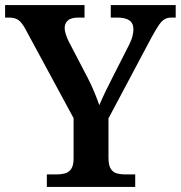

<svg xmlns="http://www.w3.org/2000/svg" viewBox="-22 -734 710 754"><path d="M162 0V-49H200Q218 -49 233 -53Q248 -57 257.5 -70.5Q267 -84 267 -112V-270L82 -612Q72 -632 62.5 -643.5Q53 -655 41.5 -660Q30 -665 11 -665H-2V-714H310V-665H286Q257 -665 244.5 -653.5Q232 -642 232 -625Q232 -612 237 -597.5Q242 -583 248 -571L322 -429Q338 -398 349 -371Q360 -344 368 -321Q378 -345 393 -376Q408 -407 425 -440L485 -558Q495 -578 498.5 -593.5Q502 -609 502 -618Q502 -643 486 -654Q470 -665 438 -665H413V-714H668V-665H652Q636 -665 624.5 -658.5Q613 -652 601.5 -635Q590 -618 573 -587L404 -269V-115Q404 -85 413 -71Q422 -57 437 -53Q452 -49 470 -49H509V0Z"/></svg>

Font: Noto Serif Gujarati SemiBold
Style: Regular
Weight: 600
Version: Version 2.102